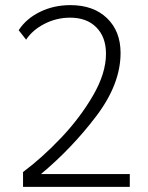

<svg xmlns="http://www.w3.org/2000/svg" viewBox="-20 -730 580 750"><path d="M70 -58Q145 -114 219 -192Q293 -270 343.5 -357Q394 -444 394 -520Q394 -585 356.5 -623Q319 -661 254 -661Q201 -661 154 -637Q107 -613 82 -575L53 -612Q82 -657 136 -683.5Q190 -710 255 -710Q345 -710 398 -659Q451 -608 451 -523Q451 -402 356.5 -277Q262 -152 140 -50H487V0H70Z"/></svg>

Font: Sarabun ExtraLight
Style: Regular
Weight: 275
Designer: Suppakit Chalermlarp | Katatrad Co.,Ltd.
Foundry: Cadson Demak Co.,Ltd.
Version: Version 1.000; ttfautohint (v1.6)